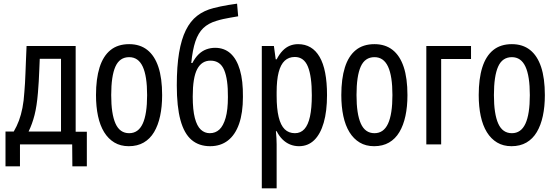

<svg xmlns="http://www.w3.org/2000/svg" viewBox="-20 -788 3032 1048"><path d="M10 120V-70H55Q72 -99 83.5 -130Q95 -161 102.5 -199Q110 -237 113 -286Q115 -310 116.5 -335Q118 -360 119 -389Q120 -418 121.5 -454Q123 -490 125 -537H393V-69H454V120H375L374 0H89V120ZM136 -70H313V-467H197Q196 -438 194.5 -407Q193 -376 191.5 -344Q190 -312 187 -281Q181 -209 168.5 -160Q156 -111 136 -70Z M683 10Q638 10 604.5 -10Q571 -30 548.5 -66.5Q526 -103 515 -154.5Q504 -206 504 -269Q504 -358 523.5 -420Q543 -482 583 -514.5Q623 -547 685 -547Q744 -547 784 -515.5Q824 -484 844.5 -422.5Q865 -361 865 -269Q865 -206 854 -155Q843 -104 821 -67Q799 -30 764.5 -10Q730 10 683 10ZM685 -61Q735 -61 759 -113Q783 -165 783 -269Q783 -373 759 -424.5Q735 -476 685 -476Q633 -476 610 -424.5Q587 -373 587 -269Q587 -166 610.5 -113.5Q634 -61 685 -61Z M1127 10Q1066 10 1025.5 -24.5Q985 -59 965 -132.5Q945 -206 945 -322Q945 -426 957.5 -500Q970 -574 994.5 -623.5Q1019 -673 1056.5 -702Q1094 -731 1146 -744Q1164 -749 1184.5 -753Q1205 -757 1227.5 -761Q1250 -765 1274 -768L1280 -699Q1257 -695 1236.5 -691.5Q1216 -688 1198 -684Q1180 -680 1161 -674Q1117 -661 1089.5 -634.5Q1062 -608 1046.5 -562Q1031 -516 1024 -444H1030Q1045 -473 1064 -491.5Q1083 -510 1106 -518.5Q1129 -527 1154 -527Q1204 -527 1238 -496.5Q1272 -466 1289.5 -406.5Q1307 -347 1306 -259Q1306 -172 1285 -112Q1264 -52 1224 -21Q1184 10 1127 10ZM1125 -61Q1156 -61 1177.5 -81Q1199 -101 1211.5 -144.5Q1224 -188 1224 -258Q1225 -355 1203.5 -406Q1182 -457 1129 -457Q1081 -457 1056.5 -411Q1032 -365 1032 -261Q1032 -188 1043.5 -144Q1055 -100 1076 -80.5Q1097 -61 1125 -61Z M1409 240V-537H1475L1485 -464H1490Q1505 -493 1523 -511.5Q1541 -530 1562 -538.5Q1583 -547 1607 -547Q1684 -547 1724.5 -477.5Q1765 -408 1765 -269Q1765 -181 1747 -118.5Q1729 -56 1695 -23Q1661 10 1612 10Q1586 10 1563 0.5Q1540 -9 1521.5 -27.5Q1503 -46 1490 -72H1486Q1488 -51 1489 -33Q1490 -15 1490 0V240ZM1590 -61Q1621 -61 1641.5 -83.5Q1662 -106 1672 -152Q1682 -198 1682 -268Q1682 -372 1660.5 -424.5Q1639 -477 1589 -477Q1556 -477 1534 -456.5Q1512 -436 1501 -393.5Q1490 -351 1490 -285V-265Q1490 -195 1501 -149.5Q1512 -104 1534 -82.5Q1556 -61 1590 -61Z M2022 10Q1977 10 1943.5 -10Q1910 -30 1887.5 -66.5Q1865 -103 1854 -154.5Q1843 -206 1843 -269Q1843 -358 1862.5 -420Q1882 -482 1922 -514.5Q1962 -547 2024 -547Q2083 -547 2123 -515.5Q2163 -484 2183.5 -422.5Q2204 -361 2204 -269Q2204 -206 2193 -155Q2182 -104 2160 -67Q2138 -30 2103.5 -10Q2069 10 2022 10ZM2024 -61Q2074 -61 2098 -113Q2122 -165 2122 -269Q2122 -373 2098 -424.5Q2074 -476 2024 -476Q1972 -476 1949 -424.5Q1926 -373 1926 -269Q1926 -166 1949.5 -113.5Q1973 -61 2024 -61Z M2307 0V-537H2551V-466H2388V0Z M2772 10Q2727 10 2693.5 -10Q2660 -30 2637.5 -66.5Q2615 -103 2604 -154.5Q2593 -206 2593 -269Q2593 -358 2612.5 -420Q2632 -482 2672 -514.5Q2712 -547 2774 -547Q2833 -547 2873 -515.5Q2913 -484 2933.5 -422.5Q2954 -361 2954 -269Q2954 -206 2943 -155Q2932 -104 2910 -67Q2888 -30 2853.5 -10Q2819 10 2772 10ZM2774 -61Q2824 -61 2848 -113Q2872 -165 2872 -269Q2872 -373 2848 -424.5Q2824 -476 2774 -476Q2722 -476 2699 -424.5Q2676 -373 2676 -269Q2676 -166 2699.5 -113.5Q2723 -61 2774 -61Z"/></svg>

Font: Noto Sans ExtraCondensed
Style: Regular
Weight: 400
Width: 2
Designer: Monotype Design Team
Foundry: Monotype Imaging Inc.
Version: Version 2.013